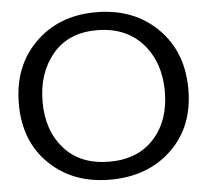

<svg xmlns="http://www.w3.org/2000/svg" viewBox="-57 -910 1062 984"><g transform="rotate(-5 473.5 -418.5)"><path d="M471.7 12.2Q280.8 12.2 159.2 -104.7Q37.6 -221.7 37.6 -415Q37.6 -608.9 159.2 -729Q280.8 -849.1 471.7 -849.1Q665 -849.1 787.4 -729Q909.7 -608.9 909.7 -415Q909.7 -221.7 786.9 -104.7Q664.1 12.2 471.7 12.2ZM467.3 -756.8Q321.8 -756.8 240.7 -659.9Q159.7 -563 159.7 -415Q159.7 -267.1 242.9 -173.6Q326.2 -80.1 475.6 -80.1Q621.6 -80.1 705.1 -172.4Q788.6 -264.6 788.6 -414.1Q788.6 -564.9 702.9 -660.9Q617.2 -756.8 467.3 -756.8Z"/></g></svg>

Font: Cutive
Style: Regular
Weight: 400
Designer: Vernon Adams
Version: Version 1.002